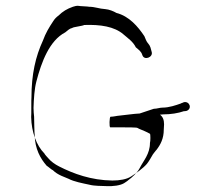

<svg xmlns="http://www.w3.org/2000/svg" viewBox="-20 -657 701 653"><path d="M503 -287 455 -271C433 -270 410 -266 388 -264C375 -263 367 -260 356 -260C352 -260 351 -224 355 -224C355 -224 442 -224 442 -223C446 -223 450 -221 453 -219C467 -213 478 -209 490 -202C492 -201 492 -176 490 -171C490 -133 468 -111 455 -85C447 -70 430 -54 416 -44C416 -43 402 -34 402 -34C389 -26 364 -23 343 -24C323 -25 302 -24 283 -29C260 -34 232 -39 213 -49C212 -49 190 -59 189 -59C178 -64 168 -70 160 -78C156 -79 142 -92 139 -93C117 -118 99 -151 98 -197C97 -197 96 -260 96 -260C95 -270 94 -279 94 -290C95 -321 97 -355 104 -381C121 -446 148 -519 202 -547C210 -553 216 -560 226 -562C227 -565 264 -569 266 -572C321 -574 369 -567 400 -540C416 -526 432 -516 442 -496C451 -488 460 -483 464 -470C470 -450 501 -462 496 -480C493 -491 492 -500 484 -509C478 -515 475 -525 471 -534C449 -567 419 -602 376 -613C366 -619 351 -625 338 -626C318 -627 303 -634 283 -634C283 -635 248 -636 248 -637C241 -638 234 -636 228 -634C208 -627 193 -618 179 -604C172 -599 166 -593 161 -585C147 -564 135 -544 126 -519C101 -465 87 -404 87 -326C86 -324 87 -262 86 -259C87 -208 104 -162 131 -135C131 -133 143 -120 144 -119C153 -108 167 -98 181 -91C230 -66 290 -44 362 -43C387 -43 411 -47 426 -57C443 -68 466 -84 479 -99C486 -107 494 -122 500 -132C500 -132 512 -148 512 -147C526 -165 537 -186 537 -216L538 -234C538 -249 534 -260 524 -267C528 -267 531 -268 535 -268C561 -268 586 -272 606 -279C606 -278 615 -280 615 -280C635 -288 624 -315 604 -309C604 -308 595 -306 595 -305C578 -299 555 -291 533 -291C523 -291 514 -287 503 -287Z"/></svg>

Font: Photofail
Style: Regular
Weight: 400
Foundry: Cannot Into Space Fonts
Version: Version 0.97